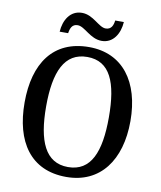

<svg xmlns="http://www.w3.org/2000/svg" viewBox="-97 -983 897 1070"><g transform="rotate(10 351.0 -448.0)"><path d="M414 -771C479 -771 514 -830 518 -896H469C466 -869 456 -843 424 -843C384 -843 345 -906 280 -906C213 -906 179 -846 175 -781H223C227 -808 236 -834 268 -834C309 -834 348 -771 414 -771ZM351 10C543 10 650 -137 650 -358C650 -580 543 -725 352 -725C149 -725 51 -580 51 -359C51 -137 149 10 351 10ZM351 -46C223 -46 173 -162 173 -358C173 -555 223 -669 352 -669C481 -669 528 -555 528 -358C528 -162 481 -46 351 -46Z"/></g></svg>

Font: Noto Serif Hebrew SemiCondensed Medium
Style: Regular
Weight: 500
Width: 4
Designer: Monotype Design Team
Foundry: Monotype Imaging Inc.
Version: Version 2.004